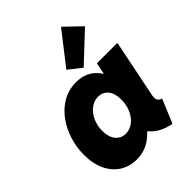

<svg xmlns="http://www.w3.org/2000/svg" viewBox="-229 -936 1067 1067"><g transform="rotate(-45 304.5 -402.0)"><path d="M215.8 7.8Q161.1 7.8 118.2 -19Q75.2 -45.9 50.5 -96.7Q25.9 -147.5 25.9 -218.8Q25.9 -278.8 44.2 -335.4Q62.5 -392.1 95.9 -437.3Q129.4 -482.4 176.3 -508.8Q223.1 -535.2 280.3 -535.2Q337.4 -535.2 376.5 -507.6Q415.5 -480 436.5 -431.6L332 -460H493.2L411.1 -398.4L436.5 -527.3H597.7L528.3 -185.5Q523.9 -163.6 529.8 -150.9Q535.6 -138.2 554.7 -132.8L496.1 7.8Q457.5 0.5 425.5 -15.9Q393.6 -32.2 374.5 -55.2Q355.5 -78.1 356.4 -104.5L443.4 -60.5H283.2L398.4 -104.5Q365.7 -51.8 320.1 -22Q274.4 7.8 215.8 7.8ZM273.9 -136.7Q298.8 -136.7 320.3 -148.9Q341.8 -161.1 357.4 -182.1Q373 -203.1 381.8 -230.5Q390.6 -257.8 390.6 -288.6Q390.6 -338.4 368.4 -365Q346.2 -391.6 310.1 -391.6Q285.2 -391.6 263.7 -379.4Q242.2 -367.2 226.1 -346.2Q210 -325.2 201.2 -297.9Q192.4 -270.5 192.4 -240.2Q192.4 -191.4 215.1 -164.1Q237.8 -136.7 273.9 -136.7ZM367.7 -562 291.5 -622.1 439.5 -812 535.6 -719.7Z"/></g></svg>

Font: Reddit Sans Black
Style: Italic
Weight: 900
Italic angle: -11.25°
Designer: Stephen Hutchings
Version: Version 1.013